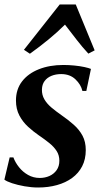

<svg xmlns="http://www.w3.org/2000/svg" viewBox="-22 -823 445 854"><path d="M362 -418.5H344.5Q338 -447 313.5 -470.2Q289 -493.5 250 -493.5Q226.5 -493.5 207.2 -485.8Q188 -478 176.5 -462.8Q165 -447.5 164.5 -424.5Q164 -401 175.2 -381.5Q186.5 -362 206.2 -345.2Q226 -328.5 251 -311Q281.5 -290 306 -268.2Q330.5 -246.5 345 -219.5Q359.5 -192.5 359.5 -155.5Q359.5 -114.5 343.5 -83.5Q327.5 -52.5 298.8 -31.5Q270 -10.5 231.5 0.2Q193 11 147.5 11Q118 11 87 5.5Q56 0 31.8 -8Q7.5 -16 -2.5 -24L21 -123H37.5Q46 -100 62.8 -79Q79.5 -58 103 -44.8Q126.5 -31.5 155 -31.5Q178 -31.5 197.8 -40.2Q217.5 -49 229.8 -66.2Q242 -83.5 242 -108Q242 -132.5 230 -151.2Q218 -170 197.2 -186.8Q176.5 -203.5 150 -221.5Q126 -238 102.8 -259.2Q79.5 -280.5 64.2 -309.2Q49 -338 49 -376Q49 -425.5 76 -460.8Q103 -496 150.8 -515Q198.5 -534 260 -534Q284.5 -534 309.2 -531.5Q334 -529 353.5 -524.8Q373 -520.5 382.5 -516.5ZM111 -584 84.5 -601.5 243.5 -803H315L399 -599L371 -584.5Q344.5 -613 319 -646Q293.5 -679 267 -713.5Q234 -680.5 194.5 -648Q155 -615.5 111 -584Z"/></svg>

Font: Merriweather 96pt SemiBold
Style: Italic
Weight: 600
Italic angle: -7.8°
Version: Version 2.101